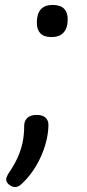

<svg xmlns="http://www.w3.org/2000/svg" viewBox="-20 -552 353 777"><path d="M188 -402Q158 -402 143.5 -417Q129 -432 129 -460Q129 -496 145 -514Q161 -532 193 -532Q224 -532 239 -517Q254 -502 254 -474Q254 -439 237.5 -420.5Q221 -402 188 -402ZM41 205Q29 205 17 195.5Q5 186 5 174Q5 170 7 164.5Q9 159 13 152Q37 117 50.5 87.5Q64 58 71 26.5Q78 -5 78 -46Q79 -65 92 -76Q105 -87 128 -87Q152 -87 164 -76Q176 -65 176 -47Q176 -9 163 35Q150 79 126 119.5Q102 160 69 191Q63 197 56 201Q49 205 41 205Z"/></svg>

Font: Playwrite ZA
Style: Regular
Weight: 400
Designer: Veronika Burian, José Scaglione
Foundry: TypeTogether
Version: Version 1.002